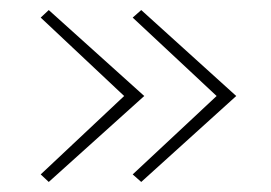

<svg xmlns="http://www.w3.org/2000/svg" viewBox="-20 -402 540 382"><path d="M267 -211 77 -40 61 -55 227 -211 61 -367 77 -382ZM450 -211 261 -40 244 -55 411 -211 244 -367 261 -382Z"/></svg>

Font: Ysabeau Extralight
Style: Regular
Weight: 200
Designer: Christian Thalmann (Catharsis Fonts)
Version: Version 0.003